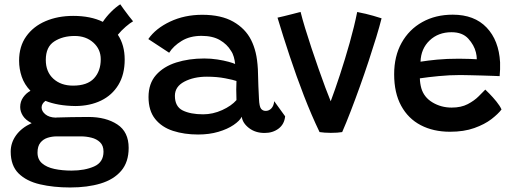

<svg xmlns="http://www.w3.org/2000/svg" viewBox="-20 -600 2326 870"><path d="M322.5 -119.5Q281 -120 247 -126Q213 -132 186 -143Q168.5 -130 168.5 -113Q168.5 -96 185.5 -82Q202.5 -68 232 -67Q234 -67 236 -67.5Q267 -68.5 303 -69.2Q339 -70 380.5 -70Q460 -70 511.5 -36.2Q563 -2.5 563 70Q563 134.5 529.2 174Q495.5 213.5 436 231.5Q376.5 249.5 298 249.5Q222.5 249.5 161.2 235.2Q100 221 64.2 185.8Q28.5 150.5 28.5 87Q28.5 46.5 53.2 12.5Q78 -21.5 123.5 -42Q96 -56 83.8 -75.2Q71.5 -94.5 71.5 -115Q71.5 -140 85.2 -159.2Q99 -178.5 118 -188.5Q90.5 -217 78.5 -252.2Q66.5 -287.5 66.5 -325Q66.5 -390 98.8 -435.2Q131 -480.5 186.5 -504.2Q242 -528 311.5 -528Q391 -528 446 -501Q461.5 -524.5 483.5 -546.5Q505.5 -568.5 525 -580.5Q530.5 -572 541.5 -557.2Q552.5 -542.5 564 -527.2Q575.5 -512 583 -503.5Q569.5 -496 549.5 -478.8Q529.5 -461.5 514 -442.5Q545 -396 545 -330Q545 -262.5 516.5 -215.5Q488 -168.5 437.8 -144.2Q387.5 -120 322.5 -119.5ZM311 -212Q375.5 -212 406 -245Q436.5 -278 436.5 -331.5Q436.5 -377 403 -407Q369.5 -437 318.5 -437Q264 -437 225.8 -412.2Q187.5 -387.5 187.5 -328.5Q187.5 -274.5 221.8 -243.2Q256 -212 311 -212ZM304.5 173Q364 173 406.5 154.2Q449 135.5 449 87Q449 59.5 433.2 44.5Q417.5 29.5 394 23.8Q370.5 18 347.5 18H236.5Q216 18 196 24.2Q176 30.5 163 46.5Q150 62.5 150 91.5Q150 122.5 170.8 140.2Q191.5 158 226.5 165.5Q261.5 173 304.5 173Z M877.5 9.5Q815 9.5 764 -7Q713 -23.5 683 -61Q653 -98.5 653 -160.5Q653 -221.5 687 -260Q721 -298.5 778.5 -316.8Q836 -335 905.5 -335Q936 -335 965 -330.5Q994 -326 1015.8 -320Q1037.5 -314 1045.5 -310Q1044 -325.5 1039.5 -341.8Q1035 -358 1026.5 -370Q1009 -399.5 976.2 -418.5Q943.5 -437.5 893 -437.5Q840.5 -437.5 803 -414.5Q765.5 -391.5 746.5 -361L652 -423Q685 -471 750.5 -502Q816 -533 896.5 -533Q982 -533 1037 -501.8Q1092 -470.5 1118 -418.5Q1131 -392.5 1138.5 -361.5Q1146 -330.5 1148.5 -286.5Q1149.5 -242.5 1150.8 -209.8Q1152 -177 1153.5 -152Q1155 -117.5 1162.8 -107.5Q1170.5 -97.5 1184 -97.5Q1199 -97.5 1209.8 -109Q1220.5 -120.5 1222.5 -141.5L1272 -73Q1268.5 -37 1242.2 -17.2Q1216 2.5 1179 2.5Q1137 2.5 1108 -20Q1079 -42.5 1075.5 -71Q1066 -52.5 1038.5 -33.8Q1011 -15 969.8 -2.8Q928.5 9.5 877.5 9.5ZM900.5 -82Q944.5 -82 986.8 -101.2Q1029 -120.5 1051.5 -146.5Q1049.5 -199 1051.5 -233Q1038 -238 1000.5 -245.2Q963 -252.5 917.5 -252.5Q858 -252.5 815.2 -230Q772.5 -207.5 772.5 -166Q772.5 -117 808 -99.5Q843.5 -82 900.5 -82Z M1598.5 -545.5Q1639 -538 1671.2 -528.5Q1703.5 -519 1709 -517Q1700 -481 1684.8 -431Q1669.5 -381 1650.5 -323.5Q1631.5 -266 1610.5 -207.5Q1589.5 -149 1569 -95.8Q1548.5 -42.5 1530.5 -1.5Q1510.5 2 1479 2Q1464.5 2 1451 1Q1437.5 0 1428 -1.5Q1391.5 -77.5 1357.2 -166Q1323 -254.5 1292.8 -345.5Q1262.5 -436.5 1237.5 -520Q1247 -522 1266.8 -526.8Q1286.5 -531.5 1307.5 -537Q1328.5 -542.5 1342 -546Q1349.5 -515.5 1362.5 -472.8Q1375.5 -430 1391.5 -382Q1407.5 -334 1423.8 -287.5Q1440 -241 1454.5 -202.5Q1469 -164 1478.5 -141Q1497.5 -191.5 1520.5 -261.5Q1543.5 -331.5 1564.5 -406Q1585.5 -480.5 1598.5 -545.5Z M2252.5 -104Q2237.5 -84 2206.8 -60.2Q2176 -36.5 2129.2 -19.8Q2082.5 -3 2019 -3Q1943.5 -3 1886.5 -32.8Q1829.5 -62.5 1797.8 -120.8Q1766 -179 1766 -263.5Q1766 -345.5 1799.8 -406Q1833.5 -466.5 1893.5 -500Q1953.5 -533.5 2031.5 -533.5Q2129.5 -533.5 2185 -475.2Q2240.5 -417 2246 -317.5Q2247 -285 2244 -255Q2237 -255.5 2215.2 -256.2Q2193.5 -257 2165.2 -257.8Q2137 -258.5 2110 -259.2Q2083 -260 2065.5 -260Q2017 -260 1968 -255.2Q1919 -250.5 1882.5 -245Q1883 -222.5 1889 -200.5Q1901 -159 1940 -135.8Q1979 -112.5 2026.5 -112.5Q2069.5 -112.5 2099.5 -128.2Q2129.5 -144 2148.8 -163.5Q2168 -183 2179 -194Q2183 -190.5 2198.2 -175Q2213.5 -159.5 2229.5 -139.8Q2245.5 -120 2252.5 -104ZM1885.5 -320.5Q1917 -325.5 1960.2 -329.8Q2003.5 -334 2060 -334Q2089 -334 2110.2 -333Q2131.5 -332 2140.5 -331.5Q2140.5 -346 2136.5 -362.5Q2128.5 -395.5 2102 -424.8Q2075.5 -454 2026 -454Q1966 -454 1926.8 -416.8Q1887.5 -379.5 1885.5 -320.5Z"/></svg>

Font: Grandstander Medium
Style: Regular
Weight: 500
Designer: Tyler Finck
Foundry: Etcetera Type Co
Version: Version 1.200; ttfautohint (v1.8.3)